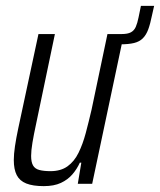

<svg xmlns="http://www.w3.org/2000/svg" viewBox="-20 -626 545 654"><path d="M344 -475 352 -510H394Q415 -510 426 -516Q437 -522 442.5 -534.5Q448 -547 452 -567L460 -606H505L498 -575Q492 -545 485 -526Q478 -507 466.5 -495.5Q455 -484 436.5 -479.5Q418 -475 389 -475ZM129 8Q92 8 69.5 -1Q47 -10 37 -29.5Q27 -49 27 -81Q27 -101 31 -128Q35 -155 42 -188L111 -510H167L103 -204Q95 -167 90.5 -140Q86 -113 86 -95Q86 -74 92.5 -62.5Q99 -51 114 -47Q129 -43 152 -43Q187 -43 210 -59.5Q233 -76 247.5 -105.5Q262 -135 272 -172.5Q282 -210 292 -253L346 -510H402L294 0H245L257 -72H252Q242 -50 226.5 -32Q211 -14 187.5 -3Q164 8 129 8Z"/></svg>

Font: Saira Condensed Light
Style: Italic
Weight: 300
Width: 3
Italic angle: -12°
Designer: Hector Gatti with collaboration of the Omnibus-Type team
Foundry: Omnibus-Type
Version: Version 1.101